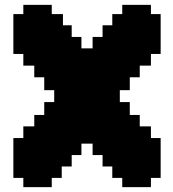

<svg xmlns="http://www.w3.org/2000/svg" viewBox="-20 -770 710 790"><path d="M361 -618H402V-666H442V-712H483V-750H601V-712H641V-548H601V-500H555V-452H514V-399H473V-350H514V-297H555V-250H601V-202H641V-38H601V0H483V-38H442V-85H402V-132H361V-179H315V-132H275V-85H234V-38H193V0H76V-38H35V-202H76V-250H121V-297H162V-350H203V-399H162V-452H121V-500H76V-548H35V-712H76V-750H193V-712H239V-666H275V-618H315V-571H361Z"/></svg>

Font: DNF Bit Bit TTF
Style: Regular
Weight: 400
Designer: Kim So-Yeon
Foundry: NEOPLE Inc.
Version: Version 1.000;September 28, 2022;FontCreator 14.0.0.2872 64-